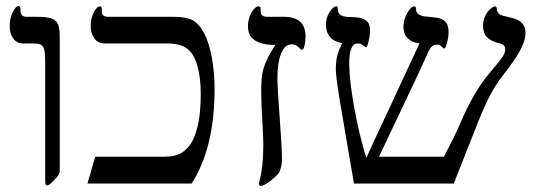

<svg xmlns="http://www.w3.org/2000/svg" viewBox="-20 -609 1771 637"><path d="M178.2 -43.9Q178.2 -34.7 174.1 -28.3Q169.9 -22 156.5 -8.1Q143.1 5.9 137.2 5.9Q132.3 5.9 131.1 2.2Q129.9 -1.5 129.9 -14.2V-402.8Q129.9 -431.2 127 -443.4Q124 -455.6 116.5 -460.2Q108.9 -464.8 87.9 -464.8H59.1Q35.6 -464.8 23.9 -481.4Q12.2 -498 12.2 -522.9Q12.2 -548.8 22.2 -568.8Q32.2 -588.9 42 -588.9Q44.4 -588.9 46.1 -585.9Q47.9 -583 47.9 -580.1V-570.8Q47.9 -565.4 52.5 -559.3Q57.1 -553.2 69.8 -553.2H100.1Q135.7 -553.2 150.9 -547.9Q166 -542.5 172.1 -529.5Q178.2 -516.6 178.2 -485.8Z M691.9 -314Q691.9 -118.2 615.7 0H270L295.9 -88.9H522.9Q561.5 -88.9 583.3 -102.5Q605 -116.2 618.2 -141.1Q631.3 -166 638.7 -204.3Q646 -242.7 646 -297.9Q646 -351.1 634.8 -390.9Q623.5 -430.7 600.6 -447.8Q577.6 -464.8 535.6 -464.8H327.6Q305.2 -464.8 293 -481.7Q280.8 -498.5 280.8 -523.9Q280.8 -546.9 291 -567.4Q301.3 -587.9 312 -587.9Q314.5 -587.9 316.2 -585Q317.9 -582 317.9 -579.1V-569.8Q317.9 -553.2 339.8 -553.2H556.6Q597.7 -553.2 618.9 -542Q640.1 -530.8 657 -499.3Q673.8 -467.8 682.9 -417.2Q691.9 -366.7 691.9 -314Z M993.7 -487.8Q993.7 -472.2 990.2 -458Q986.8 -443.8 982.4 -443.8Q978 -443.8 971.7 -451.2Q960.9 -461.9 947.8 -461.9Q924.3 -461.9 912.4 -430.7Q900.4 -399.4 900.4 -353Q900.4 -314.9 908.2 -215.3Q915.5 -115.2 915.5 -80.1Q915.5 -55.7 905.8 -36.1Q897.9 -24.9 876.5 -8.5Q855 7.8 845.7 7.8Q838.9 7.8 838.9 0L841.3 -10.3Q853.5 -55.7 853.5 -126Q853.5 -160.6 850.1 -211.9Q846.7 -263.2 846.7 -307.1Q846.7 -346.7 850.8 -367.2Q855 -387.7 865.2 -410.2Q875.5 -432.6 893.6 -460Q802.7 -460 802.7 -521Q802.7 -540 808.6 -555.2Q814.5 -570.3 822.8 -579.1Q831.1 -587.9 837.4 -587.9Q844.7 -587.9 844.7 -581.1V-571.8Q844.7 -553.2 866.7 -553.2H922.9Q993.7 -553.2 993.7 -487.8Z M1723.6 -500Q1723.6 -476.6 1707.8 -445.6Q1691.9 -414.6 1649.4 -359.9Q1623.5 -327.6 1602.5 -286.1Q1581.5 -244.6 1552.2 -168.9L1485.4 0H1154.3L1107.4 -274.9Q1094.2 -356.9 1094.2 -377.9Q1094.2 -406.7 1099.1 -425Q1104 -443.4 1115.2 -465.8Q1061.5 -475.1 1061.5 -528.8Q1061.5 -550.3 1073.5 -569.1Q1085.4 -587.9 1096.7 -587.9Q1100.6 -587.9 1100.6 -579.1Q1100.6 -554.2 1134.8 -552.7L1158.7 -551.8Q1183.1 -550.3 1195.3 -540.5Q1207.5 -530.8 1207.5 -508.8Q1207.5 -491.2 1202.9 -471.7Q1198.2 -452.1 1194.3 -452.1Q1191.4 -452.1 1189.9 -454.1Q1178.7 -464.8 1168.5 -464.8Q1157.2 -464.8 1151.9 -458.7Q1146.5 -452.6 1142.6 -439Q1138.7 -425.3 1138.7 -397.9Q1138.7 -344.2 1155 -253.4Q1171.4 -162.6 1195.3 -85Q1215.8 -130.9 1272.9 -252.4L1371.6 -464.8Q1346.2 -468.3 1332.3 -482.2Q1318.4 -496.1 1318.4 -520Q1318.4 -542.5 1330.8 -565.2Q1343.3 -587.9 1354.5 -587.9Q1360.4 -587.9 1360.4 -578.1Q1360.4 -557.1 1392.6 -554.2L1416.5 -551.8Q1442.9 -550.3 1455.6 -539.1Q1468.3 -527.8 1468.3 -502.9Q1468.3 -485.8 1463.1 -467Q1458 -448.2 1453.6 -448.2Q1451.2 -448.2 1445.3 -454.1Q1440.9 -460.9 1428.2 -460.9Q1413.1 -460.9 1402.3 -439.9Q1381.3 -391.6 1319.8 -262.7L1237.3 -88.9H1452.6Q1493.2 -166 1508.3 -203.1Q1550.3 -300.8 1598.6 -359.9L1625 -391.6Q1642.1 -411.6 1649.2 -423.6Q1656.2 -435.5 1656.2 -444.8Q1656.2 -452.6 1652.1 -457.8Q1647.9 -462.9 1634.3 -465.8Q1608.9 -472.2 1595.7 -485.4Q1582.5 -498.5 1582.5 -523.9Q1582.5 -540.5 1589.4 -555.2Q1596.2 -569.8 1606.4 -578.9Q1616.7 -587.9 1622.6 -587.9Q1628.4 -587.9 1628.4 -577.1Q1628.4 -570.8 1634.3 -564.7Q1640.1 -558.6 1651.4 -556.2L1677.2 -549.8Q1723.6 -539.6 1723.6 -500Z"/></svg>

Font: Liberation Serif
Style: Regular
Weight: 400
Designer: Steve Matteson
Foundry: Ascender Corporation
Version: Version 2.1.5